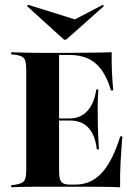

<svg xmlns="http://www.w3.org/2000/svg" viewBox="-20 -792 585 812"><path d="M149.2 -2.4Q123.4 -2.4 100 -2Q76.6 -1.6 58.5 -1.2Q40.3 -0.8 27.4 0V-8.9L42.7 -10.5Q62.9 -13.7 73.4 -19.4Q83.9 -25 87.5 -38.7Q91.1 -52.4 91.1 -78.2V-492.7Q91.1 -518.5 87.5 -532.3Q83.9 -546 73.4 -552Q62.9 -558.1 42.7 -560.5L27.4 -562.1V-571Q40.3 -571 58.5 -570.2Q76.6 -569.4 100 -569Q123.4 -568.5 149.2 -568.5H161.3H276.6Q339.5 -568.5 381.9 -569.4Q424.2 -570.2 452.4 -571Q451.6 -534.7 453.2 -494.4Q454.8 -454 458.9 -409.7H449.2Q434.7 -460.5 411.3 -494Q387.9 -527.4 354 -543.5Q320.2 -559.7 272.6 -559.7H229.8V-74.2Q229.8 -49.2 233.5 -35.5Q237.1 -21.8 247.2 -16.5Q257.3 -11.3 275.8 -11.3H298.4Q333.1 -11.3 361.7 -24.6Q390.3 -37.9 413.3 -64.1Q436.3 -90.3 454.8 -128.2Q473.4 -166.1 488.7 -215.3H497.6Q492.7 -158.1 489.9 -104.4Q487.1 -50.8 487.9 0Q455.6 -1.6 409.3 -2Q362.9 -2.4 292.7 -2.4H161.3ZM203.2 -282.3V-291.1H354V-282.3ZM389.5 -160.5Q384.7 -201.6 370.2 -228.6Q355.6 -255.6 332.3 -269Q308.9 -282.3 275.8 -282.3V-291.1Q320.2 -291.1 349.6 -323Q379 -354.8 387.1 -413.7H396Q392.7 -364.5 393.1 -337.5Q393.5 -310.5 393.5 -287.1Q393.5 -269.4 394 -252Q394.4 -234.7 395.6 -212.9Q396.8 -191.1 398.4 -160.5ZM415.3 -771.8 419.4 -766.1 259.7 -624.2H250.8L94.4 -766.1L98.4 -771.8L321 -702.4L250 -685.5Z"/></svg>

Font: Playfair 144pt SemiCondensed ExtraBold
Style: Regular
Weight: 800
Width: 4
Designer: Claus Eggers Sørensen
Foundry: Claus Eggers Sørensen
Version: Version 2.203